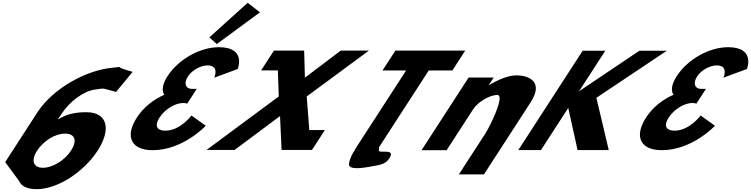

<svg xmlns="http://www.w3.org/2000/svg" viewBox="-20 -1060 5301 1355"><path d="M916.2 -553C836.7 -574.7 822 -584.7 820.9 -588.3C816.7 -586.8 805.5 -584.4 778.1 -582.3C594.3 -567.8 355.3 -438.9 243.9 -267L16.6 84L112.4 214C129.1 253 169.9 275 237.9 275C387.9 275 571.9 153 669.1 3C766.2 -147 739.6 -268 589.6 -268C519.6 -268 453.1 -258 387.9 -216L412.5 -254C471.5 -345 568.2 -415.1 647.1 -427.4C731.5 -440.4 697 -436.4 799.2 -411.3ZM481.1 3C435.1 74 349.7 124 282.7 124C216.7 124 196.1 74 242.1 3C287.4 -67 369.8 -117 438.8 -117C510.8 -117 526.4 -67 481.1 3ZM820.9 -588.3C820.1 -590.8 826.1 -590.2 820.9 -588.3Z M1457.5 -796.2 1509.8 -749.1 1814.7 -973 1727.9 -1040.2ZM1492 -511.8C1492 -511.8 1532 -598.5 1443.6 -598.5C1398.6 -598.5 1336 -566.2 1306.8 -521.2C1273.8 -470.2 1291.2 -432.8 1333.7 -432.8H1368.6L1300.8 -328.2C1300.8 -328.2 1290.5 -333.3 1273.5 -333.3C1217.4 -333.3 1144.9 -290.8 1105.8 -230.5C1067.2 -171 1088.3 -137.8 1146.9 -137.8C1252.3 -137.8 1331 -244.9 1331 -244.9L1432.1 -172.7C1432.1 -172.7 1272.8 -0.1 1056.9 -0.1C906.4 -0.1 859 -96.2 946 -230.5C993.9 -304.4 1063.4 -358 1139.3 -391.1C1120.3 -420.9 1125.1 -465.1 1162.6 -522.9C1239.7 -641.9 1391.6 -726.9 1525.1 -726.9C1721.4 -726.9 1657.5 -573 1657.5 -573Z M2272.4 -141.9H2162.9L2144.5 -379.3L2583.8 -703.1H2384.9L2131.8 -511.9L2126.5 -703.1H1936.1L1936.1 -703H1913.3L1822.7 -563H1940.9L1947.3 -379.3L1437.7 -1.9H1635.7L1956.2 -240.7L1967.2 -1.9H1968.8H2173.8H2181.8Z M2679.6 -562.9H2846.2L2482.8 -1.9L2486.7 -1.8C2471.6 9.2 2435.3 87 2444.5 108C2460.6 144.6 2576.4 119 2636.5 108C2670.4 102 2701.3 93.7 2723.7 63C2785.1 -21 2646.1 28.7 2653.5 0C2655.9 -9.2 2656.2 -16 2654.9 -20.9L3006 -562.9H3172.6L3263.4 -703.1H2770.4ZM2521.6 -1.1C2512.6 -0.1 2503.9 -0.1 2496 -1.6Z M2955 0H3132L3319.8 -290C3352.9 -341 3436.6 -390 3489.6 -390C3546.6 -390 3439.1 -170 3406.1 -119L3218.2 171H3395.2L3724.9 -338C3817.6 -481 3717 -528 3623 -528C3567 -528 3497.2 -499 3431.3 -459H3429.3L3464.3 -513H3287.3Z M4276.2 -0.9 4188.8 -369.8 4686.3 -702.1H4492.5L4066.4 -415.7L4251.9 -702.1H4092.1L3637.9 -0.9H3797.7L3990.4 -298.4L4056.1 -0.9Z M5085.5 -511.8C5085.5 -511.8 5125.5 -598.5 5037.1 -598.5C4992.1 -598.5 4929.5 -566.2 4900.3 -521.2C4867.3 -470.2 4884.7 -432.8 4927.2 -432.8H4962.1L4894.3 -328.2C4894.3 -328.2 4884 -333.3 4867 -333.3C4810.9 -333.3 4738.4 -290.8 4699.3 -230.5C4660.7 -171 4681.8 -137.8 4740.4 -137.8C4845.8 -137.8 4924.5 -244.9 4924.5 -244.9L5025.6 -172.7C5025.6 -172.7 4866.3 -0.1 4650.4 -0.1C4499.9 -0.1 4452.5 -96.2 4539.5 -230.5C4587.4 -304.4 4656.9 -358 4732.8 -391.1C4713.8 -420.9 4718.6 -465.1 4756.1 -522.9C4833.2 -641.9 4985.1 -726.9 5118.6 -726.9C5314.9 -726.9 5251 -573 5251 -573Z"/></svg>

Font: Hussar
Style: BdWodka
Weight: 700
Foundry: Cannot Into Space Fonts
Version: Version 2.00